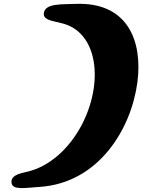

<svg xmlns="http://www.w3.org/2000/svg" viewBox="-20 -860 730 985"><path d="M39 77C43 118 113 103 181 99C487 80 654 -200 685 -439C712 -647 637 -851 367 -840C298 -837 212 -844 205 -793C200 -756 252 -753 292 -742C487 -699 513 -430 396 -213C333 -97 235 -6 120 21C99 27 34 34 39 77Z"/></svg>

Font: Venom Sans
Style: BdObl
Weight: 700
Version: Version 1.001